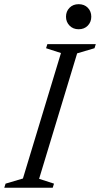

<svg xmlns="http://www.w3.org/2000/svg" viewBox="-37 -876 467 896"><path d="M247.5 -628.5 178 -651 184 -670H410L404 -651L323 -627L145.5 -41.5L215 -19L209 0H-17L-11 -19L70 -43ZM330 -739.5Q304 -739.5 287.5 -756.5Q271 -773.5 271 -798Q271 -823 287.5 -839.8Q304 -856.5 330 -856.5Q356.5 -856.5 372.8 -839.8Q389 -823 389 -798Q389 -773.5 372.8 -756.5Q356.5 -739.5 330 -739.5Z"/></svg>

Font: Newsreader Text
Style: Italic
Weight: 400
Italic angle: -17°
Designer: Hugues Gentile
Foundry: Production Type
Version: Version 1.001